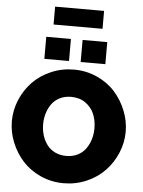

<svg xmlns="http://www.w3.org/2000/svg" viewBox="-68 -1152 902 1211"><g transform="rotate(5 382.5 -546.5)"><path d="M231 -985.8V-1099.1H541V-985.8ZM191.9 -765.1V-904.8H348.1V-765.1ZM421.9 -765.1V-904.8H578.1V-765.1ZM22 -356Q22 -425.8 49.3 -491Q76.7 -556.2 124 -605.5Q171.4 -654.8 239.5 -684.3Q307.6 -713.9 384.8 -713.9Q462.9 -713.9 531.2 -682.9Q599.6 -651.9 645.3 -600.8Q690.9 -549.8 717 -484.9Q743.2 -419.9 743.2 -352.1Q743.2 -282.7 716.1 -217.8Q689 -152.8 641.8 -103.3Q594.7 -53.7 526.4 -23.9Q458 5.9 380.9 5.9Q302.7 5.9 234.6 -24.9Q166.5 -55.7 120.6 -106.4Q74.7 -157.2 48.3 -222.4Q22 -287.6 22 -356ZM382.8 -167Q423.3 -167 455.3 -183.3Q487.3 -199.7 506.3 -227.1Q525.4 -254.4 535.2 -287.1Q544.9 -319.8 544.9 -356Q544.9 -405.8 527.6 -446.8Q510.3 -487.8 472.4 -514.4Q434.6 -541 381.8 -541Q341.3 -541 309.6 -524.9Q277.8 -508.8 258.8 -481.9Q239.7 -455.1 230 -422.4Q220.2 -389.6 220.2 -354Q220.2 -317.4 230.2 -284.4Q240.2 -251.5 259.8 -224.9Q279.3 -198.2 311 -182.6Q342.8 -167 382.8 -167Z"/></g></svg>

Font: Rawline Black
Style: Regular
Weight: 900
Designer: Matt McInerney, Pablo Impallari, Rodrigo Fuenzalida
Foundry: Matt McInerney, Pablo Impallari, Rodrigo Fuenzalida
Version: Version 4.020;PS 004.020;hotconv 1.0.88;makeotf.lib2.5.64775